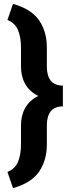

<svg xmlns="http://www.w3.org/2000/svg" viewBox="-20 -800 368 996"><path d="M306.2 -356V-277.3V-248Q263.7 -248 243.4 -222.7Q223.1 -197.3 223.1 -150.9V-51.8Q223.1 31.7 182.6 90.6Q142.1 149.4 47.4 175.8L18.6 91.8Q57.1 77.1 73 40.3Q88.9 3.4 88.9 -51.8V-150.9Q88.9 -201.7 111.1 -240.7Q133.3 -279.8 178.7 -302.2Q133.3 -324.7 111.1 -363.8Q88.9 -402.8 88.9 -453.6V-552.7Q88.9 -607.9 73 -644.8Q57.1 -681.6 18.6 -696.3L47.4 -779.8Q142.1 -753.4 182.6 -694.8Q223.1 -636.2 223.1 -552.7V-453.6Q223.1 -407.2 243.4 -381.6Q263.7 -356 306.2 -356Z"/></svg>

Font: Heebo ExtraBold
Style: Regular
Weight: 800
Designer: Oded Ezer
Foundry: Meir Sadan
Version: Version 2.001; ttfautohint (v1.5.14-ce02) -l 8 -r 50 -G 200 